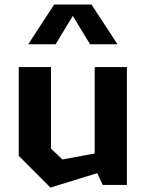

<svg xmlns="http://www.w3.org/2000/svg" viewBox="-20 -838 660 870"><path d="M211 -534H65V-132L208.5 12L420.5 -53.5L445.5 0H555V-534H409V-142.5L263 -115.5L211 -164.5ZM108 -637.5H232L310 -766L388 -637.5H512.5L394.5 -817.5H225.5Z"/></svg>

Font: Monaspace Krypton
Style: Bold
Weight: 700
Designer: Riley Cran & the Lettermatic Team
Foundry: Lettermatic
Version: Version 1.200 (Monaspace Krypton)